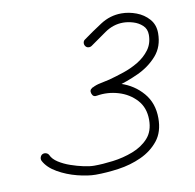

<svg xmlns="http://www.w3.org/2000/svg" viewBox="-69 -628 725 715"><g transform="rotate(-10 294.0 -270.5)"><path d="M305 -458Q299 -454 292 -455Q285 -456 281 -462Q277 -468 278 -475Q279 -482 285 -486Q318 -510 355 -534Q392 -558 435 -558Q463 -558 491 -547.5Q519 -537 538 -515.5Q557 -494 557 -462Q557 -411 527.5 -377.5Q498 -344 454.5 -324Q411 -304 369 -293Q354 -289 333 -285Q312 -281 297 -274Q291 -270 285.5 -274Q280 -278 278 -285Q275 -292 276.5 -298.5Q278 -305 286 -306Q338 -316 387.5 -300Q437 -284 470 -245.5Q503 -207 503 -150Q503 -98 477 -65.5Q451 -33 410.5 -14.5Q370 4 324 10.5Q278 17 237 17Q208 17 168.5 7Q129 -3 95 -22.5Q61 -42 47 -69Q44 -76 46.5 -83Q49 -90 55 -93Q62 -96 69 -93.5Q76 -91 79 -85Q86 -69 105.5 -56.5Q125 -44 149.5 -35.5Q174 -27 197.5 -22Q221 -17 237 -17Q269 -17 308.5 -22Q348 -27 384.5 -41Q421 -55 444.5 -81Q468 -107 468 -150Q468 -196 441 -225.5Q414 -255 373.5 -267Q333 -279 292 -272Q278 -269 273 -283Q268 -298 281 -304Q295 -312 313.5 -315.5Q332 -319 348 -323Q374 -330 404 -340Q434 -350 460.5 -366Q487 -382 504.5 -405.5Q522 -429 522 -462Q522 -484 507.5 -497.5Q493 -511 473 -517Q453 -523 435 -523Q398 -523 365.5 -500.5Q333 -478 305 -458Q305 -458 305 -458Q305 -458 305 -458Z"/></g></svg>

Font: FRB American Cursive
Style: Italic
Weight: 400
Italic angle: -25°
Version: Version 2.0;Modular Font Editor K font №1